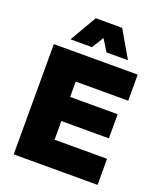

<svg xmlns="http://www.w3.org/2000/svg" viewBox="-159 -990 924 1093"><g transform="rotate(20 303.0 -444.0)"><path d="M564 0V-158H246V-271H534V-417H246V-510H564V-668H56V0ZM484 -726 390 -888H230L136 -726H266L310 -797L354 -726Z"/></g></svg>

Font: Gantari Black
Style: Regular
Weight: 900
Designer: Anugrah Pasau
Foundry: Lafontype
Version: Version 1.000